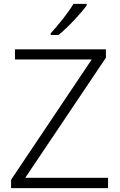

<svg xmlns="http://www.w3.org/2000/svg" viewBox="-20 -968 615 988"><path d="M426 -940V-948H358C332 -904 278 -836 241 -797V-788H281C331 -828 396 -899 426 -940ZM536 0V-53H110L525 -671V-714H57V-662H452L37 -43V0Z"/></svg>

Font: Noto Sans Ethiopic Light
Style: Regular
Weight: 300
Designer: Monotype Design Team
Foundry: Monotype Imaging Inc.
Version: Version 2.102